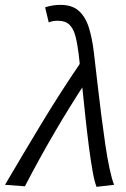

<svg xmlns="http://www.w3.org/2000/svg" viewBox="-59 -744 508 773"><path d="M329.7 8.2Q321.4 -12.2 313.9 -54.3Q306.3 -96.4 299 -153Q291.7 -209.5 284.8 -273.7Q277.8 -337.9 271.2 -403.2Q264.6 -468.5 257.6 -527.6Q252.4 -569.1 244.6 -598.9Q236.8 -628.7 220.6 -644.5Q204.4 -660.4 174.5 -660.4Q162.8 -660.4 155.3 -659.1Q147.8 -657.7 137.2 -653.8L122.7 -714.4Q136.9 -719.4 152.8 -721.9Q168.7 -724.4 184.4 -724.4Q231.5 -724.4 258.4 -700.2Q285.3 -676 298.9 -632.5Q312.4 -589 319.1 -531.5Q326.1 -473 333.3 -408.9Q340.5 -344.8 348.7 -281.2Q356.9 -217.7 365 -161.9Q373.2 -106.1 382.4 -63.8Q391.5 -21.5 400.4 0ZM-38.8 0Q36.3 -128 110 -249.8Q183.7 -371.6 266.6 -493.4L287.6 -415.4Q221.6 -315.1 160.6 -210.6Q99.6 -106.1 41.2 6Z"/></svg>

Font: Source Sans Variable
Style: Italic
Weight: 200
Italic angle: -11°
Designer: Paul D. Hunt
Foundry: Adobe Systems Incorporated
Version: Version 3.006;hotconv 1.0.111;makeotfexe 2.5.65597